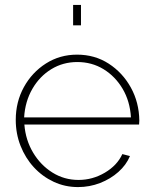

<svg xmlns="http://www.w3.org/2000/svg" viewBox="-20 -750 619 780"><path d="M297 10Q244 10 198 -11.5Q152 -33 117.5 -70.5Q83 -108 63.5 -157.5Q44 -207 44 -263Q44 -336 77 -396Q110 -456 166.5 -492Q223 -528 293 -528Q365 -528 421.5 -491.5Q478 -455 511.5 -394.5Q545 -334 546 -260Q546 -256 545.5 -252Q545 -248 545 -244H79Q84 -181 114.5 -130Q145 -79 193 -49Q241 -19 299 -19Q356 -19 406 -48.5Q456 -78 477 -124L508 -116Q493 -80 461 -51.5Q429 -23 386.5 -6.5Q344 10 297 10ZM78 -273H512Q508 -339 478 -389.5Q448 -440 400.5 -469Q353 -498 294 -498Q236 -498 188.5 -469Q141 -440 111.5 -389Q82 -338 78 -273ZM277 -647V-730H309V-647Z"/></svg>

Font: Raleway ExtraLight
Style: Regular
Weight: 200
Designer: Matt McInerney, Pablo Impallari, Rodrigo Fuenzalida
Foundry: Matt McInerney, Pablo Impallari, Rodrigo Fuenzalida
Version: Version 4.026